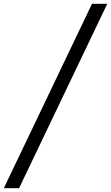

<svg xmlns="http://www.w3.org/2000/svg" viewBox="-41 -843 582 1006"><path d="M-21 143 441 -823H521L59 143Z"/></svg>

Font: Iosevka Curly
Style: Italic
Weight: 400
Italic angle: -9°
Monospace: yes
Designer: Belleve Invis
Foundry: Belleve Invis
Version: Version 22.1.2; ttfautohint (v1.8.4)